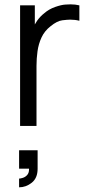

<svg xmlns="http://www.w3.org/2000/svg" viewBox="-20 -564 400 860"><path d="M70 0V-540H136V-454.5Q141 -463.5 146.5 -471.5Q161 -491.5 178 -504.5Q199 -523 227 -532.8Q255 -542.5 272.5 -543.5Q290 -544.5 296 -544.5Q317.5 -544.5 335.5 -540V-471Q316.5 -476 294.5 -476Q283 -476 259.5 -473.2Q236 -470.5 206.5 -446.5Q179.5 -425.5 166 -396.2Q152.5 -367 148 -334.2Q143.5 -301.5 143.5 -269.5V0ZM65.5 275V236Q71.5 236 82.5 232.5Q93.5 229 101.8 219.8Q110 210.5 110 195Q110 193.5 110 191.5H65.5V109H148.5V191.5Q148.5 233.5 122.5 254.2Q96.5 275 65.5 275Z"/></svg>

Font: Cns Manrope
Style: Regular
Weight: 400
Designer: Mikhail Sharanda
Foundry: Mikhail Sharanda
Version: Version 4.504